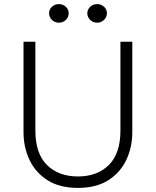

<svg xmlns="http://www.w3.org/2000/svg" viewBox="-20 -904 762 939"><path d="M361 15Q272 15 213 -22.2Q154 -59.5 124.5 -121.5Q95 -183.5 95 -258V-700H153V-266Q153 -153 209.8 -97Q266.5 -41 361 -41Q455.5 -41 512.2 -97Q569 -153 569 -266V-700H627V-258Q627 -183.5 597.5 -121.5Q568 -59.5 509 -22.2Q450 15 361 15ZM268 -793Q248 -793 234 -806.8Q220 -820.5 220 -839Q220 -858 234.2 -871Q248.5 -884 268 -884Q287.5 -884 301.8 -871Q316 -858 316 -839Q316 -820.5 302.2 -806.8Q288.5 -793 268 -793ZM455 -793Q435 -793 421 -806.8Q407 -820.5 407 -839Q407 -857 421 -870.5Q435 -884 455 -884Q474.5 -884 488.8 -871Q503 -858 503 -839Q503 -820.5 488.8 -806.8Q474.5 -793 455 -793Z"/></svg>

Font: Geologica Thin
Style: Regular
Weight: 100
Designer: Sindre Bremnes, Frode Helland
Foundry: Monokrom Skriftforlag AS
Version: Version 1.010; ttfautohint (v1.8.4.7-5d5b);gftools[0.9.28]